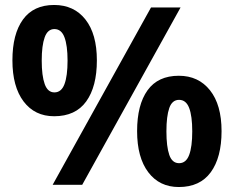

<svg xmlns="http://www.w3.org/2000/svg" viewBox="-20 -744 942 773"><path d="M198 -724Q278 -724 324 -665.5Q370 -607 370 -501Q370 -395 327 -335.5Q284 -276 198 -276Q120 -276 75 -335.5Q30 -395 30 -501Q30 -607 72.5 -665.5Q115 -724 198 -724ZM199 -627Q172 -627 160 -594Q148 -561 148 -500Q148 -439 160 -405.5Q172 -372 199 -372Q227 -372 239.5 -405Q252 -438 252 -500Q252 -561 239.5 -594Q227 -627 199 -627ZM707 -714 311 0H192L588 -714ZM700 -439Q779 -439 825.5 -380.5Q872 -322 872 -216Q872 -110 828.5 -50.5Q785 9 700 9Q622 9 577 -50.5Q532 -110 532 -216Q532 -322 574 -380.5Q616 -439 700 -439ZM701 -342Q673 -342 661.5 -309Q650 -276 650 -215Q650 -154 661.5 -120.5Q673 -87 701 -87Q729 -87 741.5 -120Q754 -153 754 -215Q754 -277 741.5 -309.5Q729 -342 701 -342Z"/></svg>

Font: Noto Sans Lao Looped
Style: Bold
Weight: 700
Designer: Mark Frömberg, Ben Mitchell
Foundry: The Fontpad Ltd
Version: Version 1.001